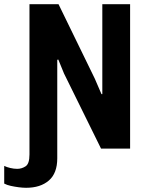

<svg xmlns="http://www.w3.org/2000/svg" viewBox="-79 -706 699 912"><path d="M45 186Q29 186 10 183.5Q-9 181 -27.5 177Q-46 173 -59 166V82Q-47 88 -30 92Q-13 96 3 96Q24 96 42.5 84Q61 72 61 28V-686H199L371 -333L403 -259H407V-686H539V0H401L225 -357L198 -423L193 -422V46Q193 117 153 151.5Q113 186 45 186Z"/></svg>

Font: Chivo Mono SemiBold
Style: Regular
Weight: 600
Monospace: yes
Designer: Hector Gatti
Foundry: Omnibus-Type
Version: Version 1.008